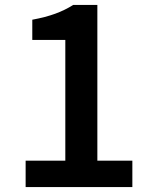

<svg xmlns="http://www.w3.org/2000/svg" viewBox="-20 -759 620 779"><path d="M84 0V-107H245V-597H111V-679Q165 -689 204.5 -703.5Q244 -718 277 -739H375V-107H517V0Z"/></svg>

Font: Noto Sans SC Thin SemiBold
Style: Regular
Weight: 600
Version: Version 2.004-H2;hotconv 1.0.118;makeotfexe 2.5.65603